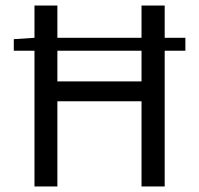

<svg xmlns="http://www.w3.org/2000/svg" viewBox="-20 -676 722 696"><path d="M30 -492V-534L105 -539V-656H188V-539H493V-656H577V-539H652V-492H577V0H493V-309H188V0H105V-492ZM188 -381H493V-492H188Z"/></svg>

Font: RibengUni
Style: Regular
Weight: 400
Designer: (1) Dr. Andrew Glass (Program Manager at Microsoft Corporation)
(2) Bivuti Chakma (Suz Moriz)
(3) Paul D. Hunt (Adobe Co
Foundry: Bivuti Chakma and Jyoti Chakma
Version: Version 1.2020